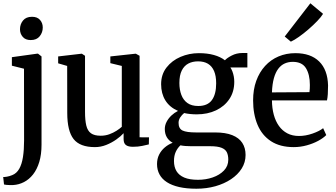

<svg xmlns="http://www.w3.org/2000/svg" viewBox="-34 -887 2052 1172"><path d="M46.5 242.5Q38.5 243 26.8 242.8Q15 242.5 4.5 241.5Q-6 240.5 -9.5 239L-14.5 193.5Q-7 194 8.2 191.5Q23.5 189 40.5 182Q67.5 171.5 83.5 143.2Q99.5 115 106.2 71.2Q113 27.5 113 -29.5L112.5 -467.5L38.5 -486V-538L193.5 -559.5H198L219.5 -542.5V-4.5Q219.5 56 205.8 101.5Q192 147 167.8 177.8Q143.5 208.5 112.2 224.5Q81 240.5 46.5 242.5ZM153 -642.5Q121.5 -642.5 104.8 -662Q88 -681.5 88 -708.5Q88 -739 106.5 -761.8Q125 -784.5 161 -784.5H162Q193.5 -784.5 210.2 -765.5Q227 -746.5 227 -719Q227 -689 208.5 -665.8Q190 -642.5 154 -642.5Z M777 9Q749 9 734.8 -1.5Q720.5 -12 720.5 -38.5V-74Q703 -54.5 675.2 -35Q647.5 -15.5 614.2 -2.2Q581 11 545.5 11Q454 11 415.2 -38.2Q376.5 -87.5 376.5 -198L376 -484.5L321 -500.5V-542.5L462.5 -559H466L485 -546.5V-204Q485 -152.5 492.8 -120.5Q500.5 -88.5 521.2 -73.5Q542 -58.5 580.5 -58.5Q609 -58.5 633.5 -67.5Q658 -76.5 677.5 -89Q697 -101.5 709.5 -113V-484.5L639.5 -501.5V-542.5L791.5 -559H795.5L818 -546.5V-49L875.5 -48.5L874.5 -5.5Q857.5 -1.5 833 3.8Q808.5 9 777 9Z M1165 265Q1105 265 1060 254.8Q1015 244.5 985 225.2Q955 206 939.8 178Q924.5 150 924.5 114.5Q924.5 82.5 937.2 57Q950 31.5 971.8 13Q993.5 -5.5 1020 -15.5Q996.5 -28.5 984.2 -49.5Q972 -70.5 972 -99.5Q972 -122.5 983 -143.5Q994 -164.5 1012.2 -181.8Q1030.5 -199 1052.5 -210Q1001 -232.5 975.2 -274.5Q949.5 -316.5 949.5 -373Q949.5 -432.5 982.5 -475Q1015.5 -517.5 1068.2 -540Q1121 -562.5 1180 -562.5Q1232 -562.5 1272 -551.2Q1312 -540 1339 -519Q1350 -532 1380 -547.8Q1410 -563.5 1446.5 -563.5H1476V-475H1372.5Q1379.5 -464.5 1384.8 -450.5Q1390 -436.5 1393 -420.8Q1396 -405 1396 -387.5Q1396 -327 1366.2 -282.5Q1336.5 -238 1284.8 -213.5Q1233 -189 1167 -189Q1146.5 -189 1127 -191Q1107.5 -193 1090 -197Q1076 -185.5 1066 -170.2Q1056 -155 1056 -137Q1056 -102 1080.5 -90.2Q1105 -78.5 1163.5 -78.5H1279Q1342.5 -78.5 1383.8 -62Q1425 -45.5 1445 -14.8Q1465 16 1465 59Q1465 104 1441.5 141.5Q1418 179 1376.5 206.8Q1335 234.5 1280.8 249.8Q1226.5 265 1165 265ZM1175 210.5Q1222.5 210.5 1264.5 196Q1306.5 181.5 1333 154Q1359.5 126.5 1359.5 87.5Q1359.5 61 1350.8 42.8Q1342 24.5 1318 15Q1294 5.5 1248.5 5.5H1132Q1113.5 5.5 1097.2 4.2Q1081 3 1067.5 0Q1049.5 16.5 1038.8 40Q1028 63.5 1028 96Q1028 132 1043.2 157.5Q1058.5 183 1090.8 196.8Q1123 210.5 1175 210.5ZM1176 -240Q1233 -240 1259.2 -275.8Q1285.5 -311.5 1285.5 -378.5Q1285.5 -423.5 1272.8 -453.2Q1260 -483 1235.5 -497.8Q1211 -512.5 1175 -512.5Q1141 -512.5 1115.5 -499Q1090 -485.5 1075.5 -456.5Q1061 -427.5 1061 -380.5Q1061 -339.5 1073 -307.8Q1085 -276 1110.2 -258Q1135.5 -240 1176 -240Z M1759 11Q1675.5 11 1620.2 -25Q1565 -61 1538 -125.5Q1511 -190 1511 -274Q1511 -340.5 1530.2 -393.5Q1549.5 -446.5 1584.2 -484.5Q1619 -522.5 1666.2 -542.5Q1713.5 -562.5 1769 -562.5Q1862.5 -562.5 1914.2 -511.8Q1966 -461 1968.5 -365.5Q1968.5 -335 1967 -312.8Q1965.5 -290.5 1962 -274H1626Q1626.5 -226.5 1637.2 -186.8Q1648 -147 1668.8 -118Q1689.5 -89 1720 -73Q1750.5 -57 1791 -57Q1832 -57 1874 -71.8Q1916 -86.5 1938.5 -104.5L1957.5 -62.5Q1940 -44.5 1908.8 -27.5Q1877.5 -10.5 1838.5 0.2Q1799.5 11 1759 11ZM1626 -323 1855 -324.5Q1856.5 -334 1857 -346.2Q1857.5 -358.5 1857.5 -368.5Q1857.5 -431.5 1833.8 -470.5Q1810 -509.5 1753 -509.5Q1726.5 -509.5 1704 -499.5Q1681.5 -489.5 1664.8 -467.5Q1648 -445.5 1638 -410Q1628 -374.5 1626 -323ZM1741 -633 1704 -664 1860.5 -867 1938 -802.5Q1926.5 -783.5 1902.5 -758.5Q1878.5 -733.5 1848.8 -707.8Q1819 -682 1790.5 -662Q1762 -642 1742 -633Z"/></svg>

Font: Merriweather 36pt Medium
Style: Regular
Weight: 500
Version: Version 2.100